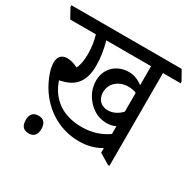

<svg xmlns="http://www.w3.org/2000/svg" viewBox="-191 -779 1008 1006"><g transform="rotate(30 313.0 -276.0)"><path d="M352 -25C406 -25 450 -39 484 -60V-32L547 6H556V-555H663V-564L630 -623H-37V-613L-5 -555H150C160 -522 166 -484 166 -445C166 -411 162 -379 149 -354C126 -366 104 -372 84 -372C52 -372 32 -354 32 -317C32 -282 47 -241 65 -206C117 -104 220 -25 352 -25ZM430 -180C450 -180 468 -184 484 -192V-145C443 -116 392 -97 328 -97C209 -97 135 -155 103 -250C110 -251 117 -253 124 -255C195 -273 234 -320 234 -415C234 -460 226 -509 213 -555H484V-440C460 -459 430 -471 400 -471C330 -471 272 -423 272 -346C272 -299 291 -259 322 -227C352 -196 390 -180 430 -180ZM334 -311C334 -368 381 -403 435 -403C454 -403 469 -400 484 -394V-280C461 -255 431 -241 402 -241C363 -241 334 -268 334 -311ZM105 71C135 71 151 52 151 17C151 -17 135 -36 105 -36C72 -36 56 -18 56 17C56 53 72 71 105 71Z"/></g></svg>

Font: Noto Serif Devanagari Condensed
Style: Regular
Weight: 400
Width: 3
Designer: Universal Thirst, Indian Type Foundry and the Monotype Design Team
Foundry: Monotype Imaging Inc.
Version: Version 2.004